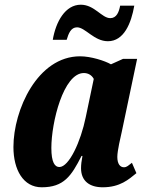

<svg xmlns="http://www.w3.org/2000/svg" viewBox="-20 -785 647 815"><path d="M438 -610C506 -610 537 -686 550 -761H490C485 -734 475 -708 448 -708C412 -708 381 -765 323 -765C257 -765 217 -693 204 -616H263C271 -643 281 -669 307 -669C342 -669 379 -610 438 -610ZM157 10C251 10 283 -38 326 -123H330C326 -102 324 -86 324 -71C324 -16 361 10 416 10C490 10 527 -24 559 -50L540 -94C525 -83 519 -75 506 -75C490 -75 478 -89 478 -119C478 -146 492 -203 497 -226L562 -535H502L451 -512C425 -527 366 -546 320 -546C139 -546 37 -318 37 -161C37 -64 79 10 157 10ZM232 -76C213 -76 198 -95 198 -157C198 -265 249 -475 336 -475C353 -475 369 -467 378 -450L344 -288C323 -184 273 -76 232 -76Z"/></svg>

Font: Noto Serif ExtraCondensed Black
Style: Italic
Weight: 900
Width: 2
Italic angle: -12°
Designer: Monotype Design Team
Foundry: Monotype Imaging Inc.
Version: Version 2.014